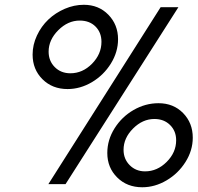

<svg xmlns="http://www.w3.org/2000/svg" viewBox="-20 -769 825 802"><path d="M182.1 0 650.9 -738.8H725.1L253.9 0ZM428.2 -129.9Q428.2 -184.6 458.5 -232.9Q488.8 -281.2 538.1 -309.6Q587.4 -337.9 642.1 -337.9Q704.6 -337.9 744.9 -296.6Q785.2 -255.4 785.2 -193.8Q785.2 -140.6 754.9 -92.5Q724.6 -44.4 675.8 -15.6Q627 13.2 574.2 13.2Q510.7 13.2 469.5 -27.8Q428.2 -68.8 428.2 -129.9ZM585.9 -53.2Q636.7 -53.2 676.3 -92.8Q715.8 -132.3 715.8 -183.1Q715.8 -221.7 690.4 -246.8Q665 -272 625 -272Q575.7 -272 535.9 -232.2Q496.1 -192.4 496.1 -143.1Q496.1 -105 521.7 -79.1Q547.4 -53.2 585.9 -53.2ZM116.2 -541Q116.2 -582 134.3 -620.6Q152.3 -659.2 181.9 -687.3Q211.4 -715.3 250.5 -732.2Q289.6 -749 330.1 -749Q392.1 -749 432.6 -707.5Q473.1 -666 473.1 -605Q473.1 -551.8 443.1 -503.4Q413.1 -455.1 364.3 -426Q315.4 -397 262.2 -397Q198.7 -397 157.5 -438Q116.2 -479 116.2 -541ZM183.1 -553.2Q183.1 -514.6 208.7 -488.8Q234.4 -462.9 273.9 -462.9Q325.2 -462.9 364.5 -502.9Q403.8 -543 403.8 -594.2Q403.8 -633.3 378.9 -658.2Q354 -683.1 313 -683.1Q263.7 -683.1 223.4 -642.8Q183.1 -602.5 183.1 -553.2Z"/></svg>

Font: Involve
Style: Italic
Weight: 400
Italic angle: -10.5°
Designer: Stefan Peev
Foundry: Context Ltd.
Version: Version 1.001